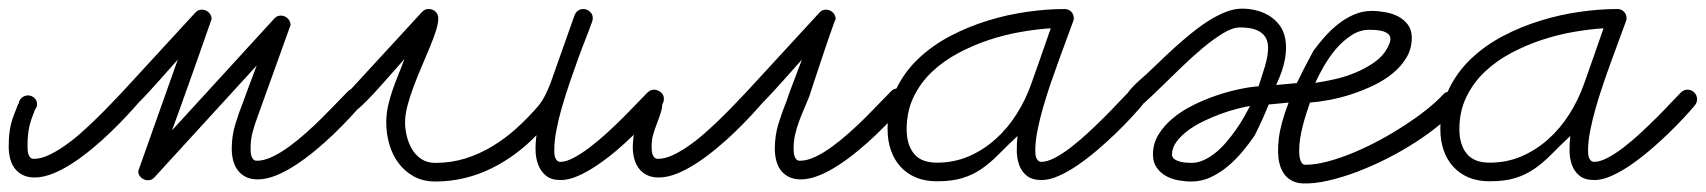

<svg xmlns="http://www.w3.org/2000/svg" viewBox="-86 -410 3936 443"><path d="M508.8 -142.1Q502 -124 497.1 -106Q492.2 -87.9 492.2 -68.8Q492.2 -64.9 492.4 -59.8Q492.7 -54.7 494.1 -50Q495.6 -45.4 498.5 -42.2Q501.5 -39.1 506.8 -39.1Q522.9 -39.1 542 -48.1Q561 -57.1 580.8 -71.5Q600.6 -85.9 620.6 -103.8Q640.6 -121.6 658.4 -139.4Q676.3 -157.2 691.4 -173.1Q706.5 -189 716.8 -199.2Q723.1 -206.1 733.4 -206.1Q742.7 -206.1 748.5 -199Q754.4 -191.9 754.4 -183.1Q754.4 -175.8 749 -169.4Q737.3 -155.8 720.5 -137.7Q703.6 -119.6 683.6 -100.3Q663.6 -81.1 641.1 -62.5Q618.7 -43.9 595.9 -29.1Q573.2 -14.2 550.8 -5.1Q528.3 3.9 508.8 3.9Q492.7 3.9 481.4 -1.7Q470.2 -7.3 462.9 -16.8Q455.6 -26.4 452.1 -39.3Q448.7 -52.2 448.7 -66.9Q448.7 -96.2 457 -123.5Q465.3 -150.9 476.1 -177.7Q479.5 -187.5 483.9 -199.2Q488.3 -210.9 492.4 -221.9Q496.6 -232.9 500.2 -242.7Q503.9 -252.4 506.3 -258.8L270.5 -1Q264.6 5.9 255.4 5.9Q246.6 5.9 239.7 -0.2Q232.9 -6.3 232.9 -15.1L324.2 -272.5Q319.8 -267.6 309.8 -256.3Q299.8 -245.1 287.1 -230.7Q274.4 -216.3 260.5 -201.2Q246.6 -186 234.4 -173.8Q222.7 -160.2 205.8 -142.1Q189 -124 168.9 -104.7Q148.9 -85.4 126.5 -66.9Q104 -48.3 81.3 -33.4Q58.6 -18.6 36.1 -9.5Q13.7 -0.5 -5.9 -0.5Q-22 -0.5 -33.2 -6.1Q-44.4 -11.7 -51.8 -21.2Q-59.1 -30.8 -62.5 -43.7Q-65.9 -56.6 -65.9 -71.3Q-65.9 -87.9 -64.7 -99.6Q-63.5 -111.3 -61 -122.1Q-58.6 -132.8 -54.2 -144Q-49.8 -155.3 -43.9 -170.4H-43Q-42.5 -178.2 -36.1 -184.1Q-29.8 -189.9 -21.5 -189.9Q-13.2 -189.9 -6.8 -184.1Q-0.5 -178.2 -0.5 -169.9Q-0.5 -162.6 -5.4 -156.7Q-10.3 -144.5 -13.4 -135.3Q-16.6 -126 -18.6 -116.7Q-20.5 -107.4 -21.5 -97.2Q-22.5 -86.9 -22.5 -73.2Q-22.5 -69.3 -22.2 -64.2Q-22 -59.1 -20.5 -54.4Q-19 -49.8 -16.1 -46.6Q-13.2 -43.5 -7.8 -43.5Q7.3 -43.5 25.1 -51.5Q43 -59.6 62 -72.8Q81.1 -85.9 99.9 -102.5Q118.7 -119.1 136.2 -136.2Q153.8 -153.3 168.9 -169.2Q184.1 -185.1 195.3 -196.8L364.7 -380.9Q370.6 -387.7 379.9 -387.7Q388.7 -387.7 395.3 -381.6Q401.9 -375.5 402.3 -366.2Q383.8 -313 370.1 -274.4Q356.4 -235.8 346.7 -208.5Q336.9 -181.2 330.6 -163.6Q324.2 -146 320.3 -135Q316.4 -124 314.2 -118.4Q312 -112.8 311 -109.4L546.9 -367.2Q552.7 -374 562 -374Q570.8 -374 577.4 -367.9Q584 -361.8 584.5 -352.5Z M1259.8 -389.2Q1268.1 -389.2 1274.9 -383.3Q1281.7 -377.4 1281.7 -368.7Q1281.7 -363.8 1280.3 -360.4Q1274.9 -344.7 1266.1 -322.5Q1257.3 -300.3 1247.8 -274.2Q1238.3 -248 1228.5 -219.5Q1218.8 -190.9 1210.7 -163.1Q1202.6 -135.3 1197.8 -109.9Q1192.9 -84.5 1192.9 -64.5Q1192.9 -61 1193.1 -56.2Q1193.4 -51.3 1194.8 -46.9Q1196.3 -42.5 1199.2 -39.6Q1202.1 -36.6 1207 -36.6Q1220.2 -36.6 1238 -46.1Q1255.9 -55.7 1275.1 -70.3Q1294.4 -85 1314.5 -103.3Q1334.5 -121.6 1352.3 -139.4Q1370.1 -157.2 1384.5 -172.4Q1398.9 -187.5 1407.7 -196.3Q1414.6 -203.1 1422.9 -203.1Q1431.2 -203.1 1438.5 -197.3Q1445.8 -191.4 1445.8 -182.1Q1445.8 -172.9 1439.9 -166.5Q1429.2 -153.8 1412.8 -136.2Q1396.5 -118.7 1376.7 -99.4Q1356.9 -80.1 1335 -61.5Q1313 -43 1290.8 -28.1Q1268.6 -13.2 1247.3 -3.9Q1226.1 5.4 1207.5 5.4Q1186 5.4 1173.8 -4.6Q1161.6 -14.6 1155.8 -30Q1149.9 -45.4 1149.7 -63.5Q1149.4 -81.5 1151.9 -98.1Q1128.4 -73.7 1101.8 -54.2Q1075.2 -34.7 1045.9 -20.5Q1016.6 -6.3 984.6 1.2Q952.6 8.8 918.5 8.8Q890.1 8.8 868.9 -2.9Q847.7 -14.6 833.5 -33.7Q819.3 -52.7 812.3 -77.1Q805.2 -101.6 805.2 -127.4Q805.2 -146.5 809.3 -165.3Q813.5 -184.1 819.8 -202.4Q826.2 -220.7 833.5 -238.5Q840.8 -256.3 847.2 -273.9Q842.8 -269 833.3 -258.1Q823.7 -247.1 811.5 -233.4Q799.3 -219.7 785.9 -204.8Q772.5 -189.9 760.3 -177.5Q748 -165 738.3 -157.2Q728.5 -149.4 724.1 -149.4Q715.8 -149.4 708.5 -155.3Q701.2 -161.1 701.2 -170.4Q701.2 -179.2 707 -186L887.2 -381.8Q893.6 -389.2 902.8 -389.2Q912.6 -389.2 918.9 -383.1Q925.3 -377 925.3 -367.2Q925.3 -356 919.7 -338.6Q914.1 -321.3 905.5 -300.5Q897 -279.8 887 -256.6Q877 -233.4 868.4 -210.4Q859.9 -187.5 854.2 -166.3Q848.6 -145 848.6 -127.4Q848.6 -111.8 852.8 -95.2Q856.9 -78.6 865.2 -64.9Q873.5 -51.3 886.7 -42.7Q899.9 -34.2 918.5 -34.2Q955.1 -34.2 987.8 -44.4Q1020.5 -54.7 1050 -72.5Q1079.6 -90.3 1105.7 -114Q1131.8 -137.7 1154.8 -164.1Q1164.6 -175.8 1171.6 -189.7Q1178.7 -203.6 1184.1 -217.8L1239.7 -375Q1242.2 -381.3 1247.6 -385.3Q1252.9 -389.2 1259.8 -389.2Z M1781.2 -187.5Q1775.4 -172.9 1769 -158.2Q1762.7 -143.6 1757.3 -128.9Q1752 -114.3 1748.5 -99.1Q1745.1 -84 1745.1 -68.8Q1745.1 -64.9 1745.4 -59.8Q1745.6 -54.7 1747.1 -50Q1748.5 -45.4 1751.5 -42.2Q1754.4 -39.1 1759.8 -39.1Q1775.9 -39.1 1794.9 -48.1Q1814 -57.1 1833.7 -71.5Q1853.5 -85.9 1873.5 -103.8Q1893.6 -121.6 1911.4 -139.4Q1929.2 -157.2 1944.3 -173.1Q1959.5 -189 1969.7 -199.2Q1976.1 -206.1 1986.3 -206.1Q1995.6 -206.1 2001.5 -199Q2007.3 -191.9 2007.3 -183.1Q2007.3 -175.8 2002 -169.4Q1990.2 -155.8 1973.4 -137.7Q1956.5 -119.6 1936.5 -100.3Q1916.5 -81.1 1894 -62.5Q1871.6 -43.9 1848.9 -29.1Q1826.2 -14.2 1803.7 -5.1Q1781.2 3.9 1761.7 3.9Q1745.6 3.9 1734.4 -1.7Q1723.1 -7.3 1715.8 -16.8Q1708.5 -26.4 1705.1 -39.3Q1701.7 -52.2 1701.7 -66.9Q1701.7 -97.2 1710.2 -124.8Q1718.8 -152.3 1730 -180.2Q1732.9 -189.5 1737.8 -202.4Q1742.7 -215.3 1747.6 -228.5Q1752.4 -241.7 1757.1 -253.4Q1761.7 -265.1 1764.2 -272.5Q1759.8 -267.6 1749.8 -256.3Q1739.7 -245.1 1727.3 -231Q1714.8 -216.8 1700.9 -201.7Q1687 -186.5 1674.8 -174.3L1674.3 -173.8Q1662.6 -160.2 1645.8 -142.1Q1628.9 -124 1608.9 -104.7Q1588.9 -85.4 1566.4 -66.9Q1543.9 -48.3 1521.2 -33.4Q1498.5 -18.6 1476.1 -9.5Q1453.6 -0.5 1434.1 -0.5Q1418 -0.5 1406.7 -6.1Q1395.5 -11.7 1388.2 -21.2Q1380.9 -30.8 1377.4 -43.7Q1374 -56.6 1374 -71.3Q1374 -77.6 1375.2 -89.6Q1376.5 -101.6 1378.9 -115.7Q1381.3 -129.9 1385.3 -144.8Q1389.2 -159.7 1394.8 -171.9Q1400.4 -184.1 1407.2 -191.9Q1414.1 -199.7 1422.9 -199.7Q1431.2 -199.7 1436.8 -191.7Q1442.4 -183.6 1442.4 -175.3Q1442.4 -162.1 1438.5 -149.9Q1434.6 -137.7 1429.9 -125.7Q1425.3 -113.8 1421.4 -100.8Q1417.5 -87.9 1417.5 -73.2Q1417.5 -69.3 1417.7 -64.2Q1418 -59.1 1419.4 -54.4Q1420.9 -49.8 1423.8 -46.6Q1426.8 -43.5 1432.1 -43.5Q1447.3 -43.5 1465.1 -51.5Q1482.9 -59.6 1502 -72.8Q1521 -85.9 1539.8 -102.5Q1558.6 -119.1 1576.2 -136.2Q1593.8 -153.3 1608.9 -169.2Q1624 -185.1 1635.3 -196.8L1804.7 -380.9Q1810.5 -387.7 1819.8 -387.7Q1828.6 -387.7 1835.2 -381.6Q1841.8 -375.5 1842.3 -366.2Q1841.8 -366.2 1838.1 -356.2Q1834.5 -346.2 1828.9 -330.3Q1823.2 -314.5 1816.7 -294.7Q1810.1 -274.9 1803.5 -255.1Q1796.9 -235.4 1791 -217.5Q1785.2 -199.7 1781.2 -187.5Z M2261.7 -96.2Q2236.8 -72.8 2217.8 -53.5Q2198.7 -34.2 2179 -20.5Q2159.2 -6.8 2135 0.7Q2110.8 8.3 2075.7 8.3Q2048.3 8.3 2027.3 -0.5Q2006.3 -9.3 1991.7 -25.4Q1977.1 -41.5 1969.5 -63.5Q1961.9 -85.4 1961.9 -111.8Q1961.9 -162.6 1981 -202.9Q2000 -243.2 2032.2 -273.9Q2064.5 -304.7 2106.2 -326.7Q2147.9 -348.6 2193.4 -362.5Q2238.8 -376.5 2284.4 -382.8Q2330.1 -389.2 2370.1 -389.2Q2379.4 -389.2 2385.5 -383.1Q2391.6 -377 2391.6 -367.7Q2391.6 -365.2 2391.1 -363.5Q2390.6 -361.8 2389.6 -359.4Q2383.8 -343.3 2375.2 -320.3Q2366.7 -297.4 2357.2 -271.2Q2347.7 -245.1 2337.9 -216.6Q2328.1 -188 2320.3 -160.6Q2312.5 -133.3 2307.6 -108.2Q2302.7 -83 2302.7 -63.5Q2302.7 -60.1 2303 -55.4Q2303.2 -50.8 2304.7 -46.6Q2306.2 -42.5 2309.1 -39.6Q2312 -36.6 2316.9 -36.6Q2330.1 -36.6 2347.9 -45.9Q2365.7 -55.2 2385 -70.1Q2404.3 -85 2424.1 -103.3Q2443.8 -121.6 2461.7 -139.4Q2479.5 -157.2 2493.7 -172.4Q2507.8 -187.5 2516.6 -196.3Q2523.4 -203.1 2531.7 -203.1Q2541.5 -203.1 2547.9 -196.8Q2554.2 -190.4 2554.2 -180.7Q2554.2 -172.9 2548.8 -166.5Q2538.6 -154.3 2522.2 -136.7Q2505.9 -119.1 2486.1 -100.1Q2466.3 -81.1 2444.1 -62.3Q2421.9 -43.5 2399.7 -28.3Q2377.4 -13.2 2356.2 -3.9Q2335 5.4 2317.4 5.4Q2295.4 5.4 2283.2 -4.4Q2271 -14.2 2265.6 -29.1Q2260.3 -43.9 2260 -61.8Q2259.8 -79.6 2261.7 -96.2ZM2338.4 -344.7Q2306.6 -342.8 2269.8 -336.4Q2232.9 -330.1 2196 -317.9Q2159.2 -305.7 2124.8 -287.4Q2090.3 -269 2064 -243.9Q2037.6 -218.8 2021.7 -185.8Q2005.9 -152.8 2005.9 -111.8Q2005.9 -76.7 2022.5 -55.7Q2039.1 -34.7 2075.7 -34.7Q2115.2 -34.7 2149.2 -49.3Q2183.1 -64 2210.9 -88.9Q2238.8 -113.8 2259.8 -147Q2280.8 -180.2 2293.9 -217.8Q2305.2 -249.5 2316.2 -281Q2327.1 -312.5 2338.4 -344.7Z M2809.1 -97.7Q2796.9 -79.6 2781.2 -60.8Q2765.6 -42 2747.3 -26.6Q2729 -11.2 2707.8 -1.2Q2686.5 8.8 2662.6 8.8Q2647.9 8.8 2632.1 5.9Q2616.2 2.9 2603.5 -4.4Q2590.8 -11.7 2582.5 -23.7Q2574.2 -35.6 2574.2 -53.7Q2574.2 -78.6 2586.9 -99.4Q2599.6 -120.1 2620.1 -137.2Q2640.6 -154.3 2666.7 -167.2Q2692.9 -180.2 2720 -189.5Q2747.1 -198.7 2772.7 -204.1Q2798.3 -209.5 2817.9 -210.9Q2822.3 -225.1 2827.6 -241Q2833 -256.8 2836.4 -271.7Q2839.8 -286.6 2839.8 -300.3Q2839.8 -314 2833.7 -324.2Q2827.6 -334.5 2813.5 -340.6Q2799.3 -346.7 2774.9 -346.7Q2757.8 -346.7 2735.1 -332.8Q2712.4 -318.8 2687.7 -298.1Q2663.1 -277.3 2638.2 -253.2Q2613.3 -229 2592 -208.3Q2570.8 -187.5 2555.2 -173.6Q2539.6 -159.7 2532.7 -159.7Q2524.4 -159.7 2517.1 -165.5Q2509.8 -171.4 2509.8 -180.7Q2509.8 -187 2515.9 -195.6Q2522 -204.1 2530.3 -212.4Q2538.6 -220.7 2546.9 -228Q2555.2 -235.4 2560.1 -239.7Q2572.8 -251.5 2588.9 -267.1Q2605 -282.7 2623.5 -299.6Q2642.1 -316.4 2661.9 -332.5Q2681.6 -348.6 2701.9 -361.6Q2722.2 -374.5 2741.9 -382.3Q2761.7 -390.1 2779.8 -390.1Q2794.4 -390.1 2810.5 -386.5Q2826.7 -382.8 2840.6 -374.8Q2854.5 -366.7 2865.2 -353.3Q2876 -339.8 2879.6 -320.1Q2883.3 -300.3 2878.9 -274.2Q2874.5 -248 2858.4 -213.9L2906.2 -218.3Q2914.6 -235.4 2923.8 -253.7Q2933.1 -272 2944.3 -292.5Q2955.6 -308.1 2970 -324.5Q2984.4 -340.8 3001.2 -354.2Q3018.1 -367.7 3037.8 -376.2Q3057.6 -384.8 3079.6 -384.8Q3094.2 -384.8 3110.6 -381.8Q3127 -378.9 3140.4 -371.8Q3153.8 -364.7 3162.6 -352.8Q3171.4 -340.8 3171.4 -322.8Q3171.4 -297.9 3159.4 -277.6Q3147.5 -257.3 3127.9 -241.2Q3108.4 -225.1 3083.5 -213.1Q3058.6 -201.2 3032.5 -192.6Q3006.3 -184.1 2981.2 -179.4Q2956.1 -174.8 2936.5 -173.3Q2932.1 -160.6 2927.7 -147Q2923.3 -133.3 2919.7 -118.9Q2916 -104.5 2913.8 -90.1Q2911.6 -75.7 2911.6 -62.5Q2911.6 -59.6 2911.9 -54Q2912.1 -48.3 2913.6 -43Q2915 -37.6 2918 -33.7Q2920.9 -29.8 2925.8 -29.8Q2948.7 -29.8 2977.3 -37.4Q3005.9 -44.9 3036.4 -57.6Q3066.9 -70.3 3097.7 -86.9Q3128.4 -103.5 3156 -121.6Q3183.6 -139.6 3206.3 -157.7Q3229 -175.8 3243.7 -191.9Q3249.5 -198.7 3259.3 -198.7Q3267.6 -198.7 3274.7 -192.6Q3281.7 -186.5 3281.7 -177.7Q3281.7 -169.4 3275.9 -162.1Q3260.3 -142.6 3235.1 -121.8Q3210 -101.1 3179.2 -81.3Q3148.4 -61.5 3113.8 -43.9Q3079.1 -26.4 3044.7 -13.4Q3010.3 -0.5 2978.3 6.8Q2946.3 14.2 2920.4 13.2Q2900.9 12.7 2886.5 1.5Q2872.1 -9.8 2866.2 -32.5Q2860.4 -55.2 2864.5 -90.1Q2868.7 -125 2887.2 -173.3L2841.3 -168.9Q2827.6 -134.8 2809.1 -97.7ZM2663.1 -34.2Q2677.7 -34.2 2691.9 -40.8Q2706.1 -47.4 2719.2 -58.1Q2732.4 -68.8 2744.1 -82.8Q2755.9 -96.7 2766.1 -111.3Q2776.4 -126 2784.4 -140.1Q2792.5 -154.3 2798.3 -165.5Q2786.1 -163.6 2768.1 -158.9Q2750 -154.3 2730 -147Q2710 -139.6 2689.9 -129.9Q2669.9 -120.1 2654.1 -108.2Q2638.2 -96.2 2628.2 -82.5Q2618.2 -68.8 2618.2 -53.7Q2618.2 -46.9 2623.5 -43Q2628.9 -39.1 2636.2 -37.1Q2643.6 -35.2 2651.1 -34.7Q2658.7 -34.2 2663.1 -34.2ZM2948.7 -218.8Q2969.2 -221.7 2993.9 -227.3Q3018.6 -232.9 3042 -242.7Q3065.4 -252.4 3085.2 -266.4Q3105 -280.3 3115.7 -300.3Q3117.7 -304.2 3119.9 -309.8Q3122.1 -315.4 3122.1 -319.8Q3122.1 -327.6 3116.5 -332Q3110.8 -336.4 3103 -338.4Q3095.2 -340.3 3086.9 -340.8Q3078.6 -341.3 3073.7 -341.3Q3051.8 -341.3 3032.2 -328.6Q3012.7 -315.9 2996.8 -297.4Q2981 -278.8 2968.8 -257.6Q2956.5 -236.3 2948.7 -218.8Z M3537.1 -96.2Q3512.2 -72.8 3493.2 -53.5Q3474.1 -34.2 3454.3 -20.5Q3434.6 -6.8 3410.4 0.7Q3386.2 8.3 3351.1 8.3Q3323.7 8.3 3302.7 -0.5Q3281.7 -9.3 3267.1 -25.4Q3252.4 -41.5 3244.9 -63.5Q3237.3 -85.4 3237.3 -111.8Q3237.3 -162.6 3256.3 -202.9Q3275.4 -243.2 3307.6 -273.9Q3339.8 -304.7 3381.6 -326.7Q3423.3 -348.6 3468.8 -362.5Q3514.2 -376.5 3559.8 -382.8Q3605.5 -389.2 3645.5 -389.2Q3654.8 -389.2 3660.9 -383.1Q3667 -377 3667 -367.7Q3667 -365.2 3666.5 -363.5Q3666 -361.8 3665 -359.4Q3659.2 -343.3 3650.6 -320.3Q3642.1 -297.4 3632.6 -271.2Q3623 -245.1 3613.3 -216.6Q3603.5 -188 3595.7 -160.6Q3587.9 -133.3 3583 -108.2Q3578.1 -83 3578.1 -63.5Q3578.1 -60.1 3578.4 -55.4Q3578.6 -50.8 3580.1 -46.6Q3581.5 -42.5 3584.5 -39.6Q3587.4 -36.6 3592.3 -36.6Q3605.5 -36.6 3623.3 -45.9Q3641.1 -55.2 3660.4 -70.1Q3679.7 -85 3699.5 -103.3Q3719.2 -121.6 3737.1 -139.4Q3754.9 -157.2 3769 -172.4Q3783.2 -187.5 3792 -196.3Q3798.8 -203.1 3807.1 -203.1Q3816.9 -203.1 3823.2 -196.8Q3829.6 -190.4 3829.6 -180.7Q3829.6 -172.9 3824.2 -166.5Q3814 -154.3 3797.6 -136.7Q3781.2 -119.1 3761.5 -100.1Q3741.7 -81.1 3719.5 -62.3Q3697.3 -43.5 3675 -28.3Q3652.8 -13.2 3631.6 -3.9Q3610.4 5.4 3592.8 5.4Q3570.8 5.4 3558.6 -4.4Q3546.4 -14.2 3541 -29.1Q3535.6 -43.9 3535.4 -61.8Q3535.2 -79.6 3537.1 -96.2ZM3613.8 -344.7Q3582 -342.8 3545.2 -336.4Q3508.3 -330.1 3471.4 -317.9Q3434.6 -305.7 3400.1 -287.4Q3365.7 -269 3339.4 -243.9Q3313 -218.8 3297.1 -185.8Q3281.2 -152.8 3281.2 -111.8Q3281.2 -76.7 3297.9 -55.7Q3314.5 -34.7 3351.1 -34.7Q3390.6 -34.7 3424.6 -49.3Q3458.5 -64 3486.3 -88.9Q3514.2 -113.8 3535.2 -147Q3556.2 -180.2 3569.3 -217.8Q3580.6 -249.5 3591.6 -281Q3602.5 -312.5 3613.8 -344.7Z"/></svg>

Font: Helvetia Verbundene
Style: Regular
Weight: 400
Designer: Peter Wiegel, original typeface by Carl Albert Fahrenwaldt 1901
Foundry: Peter Wiegel
Version: Version 2.000